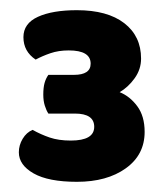

<svg xmlns="http://www.w3.org/2000/svg" viewBox="-20 -642 326 377"><path d="M125 -495Q158 -495 158 -517Q158 -543 115 -543Q95 -543 79 -537.5Q63 -532 50 -525Q26 -541 26 -569Q26 -596 54.5 -609Q83 -622 131 -622Q191 -622 224 -596.5Q257 -571 257 -527Q257 -506 244.5 -488.5Q232 -471 215 -461Q235 -453 249.5 -433.5Q264 -414 264 -383Q264 -338 227 -311.5Q190 -285 131 -285Q75 -285 46 -301.5Q17 -318 17 -343Q17 -357 24.5 -369.5Q32 -382 44 -387Q60 -378 77.5 -372Q95 -366 119 -366Q165 -366 165 -393Q165 -419 127 -419H75Q71 -425 68 -434.5Q65 -444 65 -456Q65 -470 67.5 -479Q70 -488 75 -495Z"/></svg>

Font: Baloo Cyrillic
Style: Regular
Weight: 400
Designer: Ek Type, Denis Ignatov
Foundry: Ek Type
Version: Version 1.50 July 26, 2019